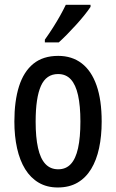

<svg xmlns="http://www.w3.org/2000/svg" viewBox="-20 -786 492 815"><path d="M411.6 -270Q411.6 -208.5 400.6 -157.2Q389.6 -106 366.9 -68.6Q344.2 -31.2 309.1 -10.7Q273.9 9.8 225.1 9.8Q179.2 9.8 144.5 -10.5Q109.9 -30.8 86.9 -67.9Q64 -105 52.5 -156.5Q41 -208 41 -270Q41 -357.4 60.8 -419.7Q80.6 -481.9 121.6 -515.4Q162.6 -548.8 227.1 -548.8Q285.6 -548.8 326.9 -517.1Q368.2 -485.4 389.9 -423.3Q411.6 -361.3 411.6 -270ZM131.3 -269.5Q131.3 -203.1 141.4 -158Q151.4 -112.8 172.6 -90.1Q193.8 -67.4 227.1 -67.4Q259.8 -67.4 280.5 -89.6Q301.3 -111.8 311.3 -157Q321.3 -202.1 321.3 -270Q321.3 -336.9 311.3 -381.8Q301.3 -426.8 280.5 -449.2Q259.8 -471.7 226.6 -471.7Q176.3 -471.7 153.8 -421.4Q131.3 -371.1 131.3 -269.5ZM364.3 -765.6V-756.8Q354 -741.2 337.9 -721.2Q321.8 -701.2 302.7 -680.2Q283.7 -659.2 264.4 -639.6Q245.1 -620.1 229.5 -606H170.4V-617.7Q189.5 -644.5 205.6 -669.9Q221.7 -695.3 235.1 -719.2Q248.5 -743.2 259.3 -765.6Z"/></svg>

Font: Open Sans Condensed Medium
Style: Regular
Weight: 500
Width: 3
Designer: Monotype Design Team
Foundry: Monotype Imaging Inc.
Version: Version 3.000